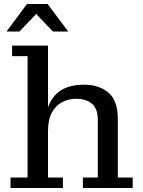

<svg xmlns="http://www.w3.org/2000/svg" viewBox="-20 -948 719 968"><path d="M33 0V-53H119V-665H41V-718H222V-53H297V0ZM398 0V-53H473V-345Q473 -400 443.5 -425Q414 -450 363 -450Q326 -450 293.5 -433Q261 -416 241.5 -380.5Q222 -345 222 -286L204 -285Q204 -366 226.5 -418.5Q249 -471 293 -496Q337 -521 403 -521Q479 -521 526.5 -481Q574 -441 574 -348V-53H649V0ZM13 -789 116 -928H220L324 -789H247L140 -901H185L78 -789Z"/></svg>

Font: Montagu Slab 24pt
Style: Regular
Weight: 400
Designer: Florian Karsten
Foundry: Florian Karsten
Version: Version 1.000